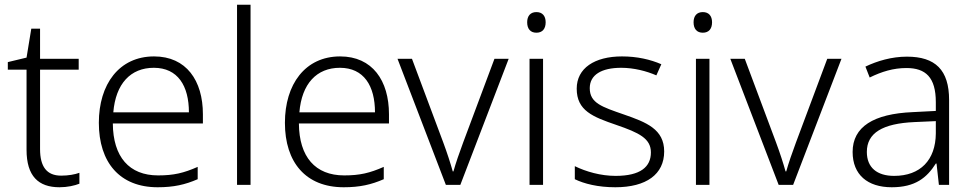

<svg xmlns="http://www.w3.org/2000/svg" viewBox="-20 -780 4106 810"><path d="M238 -39C177 -39 149 -77 149 -151V-486H312V-532H149V-659H112L92 -537L13 -518V-486H92V-148C92 -37 142 10 231 10C264 10 295 3 315 -5V-51C296 -44 268 -39 238 -39Z M630 -542C482 -542 397 -424 397 -262C397 -95 485 10 645 10C713 10 761 -1 814 -24V-76C755 -50 713 -40 647 -40C525 -40 457 -118 456 -259H836V-298C836 -440 766 -542 630 -542ZM629 -494C730 -494 777 -418 777 -306H458C468 -427 531 -494 629 -494Z M1037 0V-760H980V0Z M1415 -542C1267 -542 1182 -424 1182 -262C1182 -95 1270 10 1430 10C1498 10 1546 -1 1599 -24V-76C1540 -50 1498 -40 1432 -40C1310 -40 1242 -118 1241 -259H1621V-298C1621 -440 1551 -542 1415 -542ZM1414 -494C1515 -494 1562 -418 1562 -306H1243C1253 -427 1316 -494 1414 -494Z M1861 0H1922L2126 -532H2066L1934 -179C1918 -136 1902 -90 1893 -57H1890C1881 -90 1866 -136 1850 -179L1718 -532H1657Z M2243 -729C2218 -729 2204 -713 2204 -686C2204 -658 2218 -642 2243 -642C2268 -642 2282 -658 2282 -686C2282 -713 2268 -729 2243 -729ZM2271 -532H2214V0H2271Z M2782 -141C2782 -235 2707 -264 2612 -297C2520 -329 2468 -345 2468 -408C2468 -464 2517 -494 2601 -494C2654 -494 2708 -480 2749 -462L2770 -509C2724 -529 2668 -542 2604 -542C2488 -542 2413 -492 2413 -406C2413 -313 2481 -287 2580 -253C2676 -220 2726 -196 2726 -137C2726 -76 2682 -38 2577 -38C2514 -38 2452 -56 2405 -79V-24C2444 -5 2502 10 2576 10C2707 10 2782 -45 2782 -141Z M2945 -729C2920 -729 2906 -713 2906 -686C2906 -658 2920 -642 2945 -642C2970 -642 2984 -658 2984 -686C2984 -713 2970 -729 2945 -729ZM2973 -532H2916V0H2973Z M3265 0H3326L3530 -532H3470L3338 -179C3322 -136 3306 -90 3297 -57H3294C3285 -90 3270 -136 3254 -179L3122 -532H3061Z M3806 -541C3742 -541 3681 -523 3631 -499L3649 -453C3700 -478 3749 -493 3804 -493C3885 -493 3928 -454 3928 -349V-312L3831 -307C3665 -300 3577 -245 3577 -139C3577 -43 3640 10 3742 10C3841 10 3890 -30 3928 -90H3931L3941 0H3984V-358C3984 -485 3926 -541 3806 -541ZM3838 -265 3928 -269V-217C3927 -105 3863 -38 3752 -38C3680 -38 3637 -73 3637 -139C3637 -219 3703 -259 3838 -265Z"/></svg>

Font: Noto Sans Sinhala UI Light
Style: Regular
Weight: 300
Designer: Jelle Bosma - Monotype Design Team
Foundry: Monotype Imaging Inc.
Version: Version 2.006